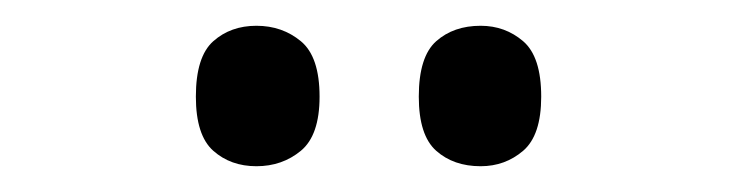

<svg xmlns="http://www.w3.org/2000/svg" viewBox="-20 -764 573 149"><path d="M353 -635Q332 -635 318.5 -647Q305 -659 305 -689Q305 -720 318.5 -732Q332 -744 353 -744Q372 -744 386 -732Q400 -720 400 -689Q400 -659 386 -647Q372 -635 353 -635ZM179 -635Q159 -635 145.5 -647Q132 -659 132 -689Q132 -720 145.5 -732Q159 -744 179 -744Q199 -744 213.5 -732Q228 -720 228 -689Q228 -659 213.5 -647Q199 -635 179 -635Z"/></svg>

Font: Noto Serif Lao SemCond
Style: Regular
Weight: 400
Width: 4
Designer: Monotype Design Team
Foundry: Monotype Imaging Inc.
Version: Version 2.004; ttfautohint (v1.8.4.7-5d5b)